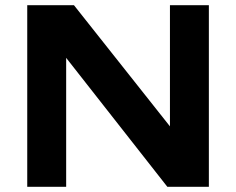

<svg xmlns="http://www.w3.org/2000/svg" viewBox="-20 -720 910 740"><path d="M85 -700H265L635 -233V-700H785V0H625L235 -497V0H85Z"/></svg>

Font: Copperplate Sans CC
Style: Bold
Weight: 700
Designer: indestructible type*
Foundry: Cowboy Collective
Version: Version 1.000